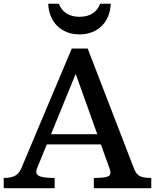

<svg xmlns="http://www.w3.org/2000/svg" viewBox="-20 -987 822 1007"><path d="M-0.5 0H266.6V-53.7C176.3 -53.7 160.6 -69.3 175.3 -106.9L225.6 -229.5H509.3L553.2 -106.9C568.4 -66.9 562.5 -53.7 472.2 -53.7V0H773.4V-53.7C706.5 -53.7 696.3 -70.3 681.2 -106.9L439.9 -732.4H356.4L92.8 -106.9C77.6 -69.3 53.7 -53.7 -0.5 -53.7ZM247.6 -283.2 377 -599.6 490.2 -283.2ZM397 -806.6C492.7 -806.6 557.1 -870.6 561 -967.3H505.4C489.3 -925.8 455.1 -898.9 397 -898.9C338.9 -898.9 304.7 -925.8 288.6 -967.3H232.9C236.8 -870.6 301.3 -806.6 397 -806.6Z"/></svg>

Font: Arbutus Slab
Style: Regular
Weight: 400
Designer: Karolina Lach
Foundry: Karolina Lach
Version: Version 1.001